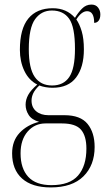

<svg xmlns="http://www.w3.org/2000/svg" viewBox="-20 -579 474 840"><path d="M202 241Q120 241 76.5 202Q33 163 33 92Q33 37 66 2Q99 -33 151 -46Q119 -55 105.5 -76Q92 -97 92 -121Q92 -143 103.5 -164Q115 -185 143 -209Q106 -228 86.5 -269Q67 -310 67 -361Q67 -453 104 -498Q141 -543 211 -543Q271 -543 308 -501Q321 -523 338.5 -541Q356 -559 380 -559Q399 -559 409 -546Q419 -533 419 -516Q419 -498 411.5 -488.5Q404 -479 392 -479Q392 -530 361 -530Q337 -530 314 -494Q328 -474 337.5 -442Q347 -410 347 -363Q347 -285 313 -240Q279 -195 210 -195Q195 -195 180 -197.5Q165 -200 152 -205Q133 -187 125.5 -171Q118 -155 118 -139Q118 -109 138.5 -92Q159 -75 192 -75H262Q332 -75 363 -37Q394 1 394 64Q394 144 345 192.5Q296 241 202 241ZM208 -205Q258 -205 283 -242Q308 -279 308 -365Q308 -461 282.5 -497Q257 -533 207 -533Q161 -533 133.5 -495Q106 -457 106 -364Q106 -280 132 -242.5Q158 -205 208 -205ZM205 231Q285 231 321.5 189Q358 147 358 71Q358 16 334.5 -11.5Q311 -39 251 -39H179Q132 -39 101 -3.5Q70 32 70 92Q70 158 103.5 194.5Q137 231 205 231Z"/></svg>

Font: Noto Serif Display Condensed ExtraLight
Style: Regular
Weight: 200
Width: 3
Designer: Monotype Design Team
Foundry: Monotype Imaging Inc.
Version: Version 2.009